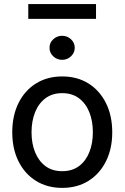

<svg xmlns="http://www.w3.org/2000/svg" viewBox="-20 -916 615 948"><path d="M287.1 11.7Q213.4 11.7 157.7 -22.9Q102.1 -57.6 71.3 -119.6Q40.5 -181.6 40.5 -262.7Q40.5 -344.7 71.3 -407Q102.1 -469.2 157.7 -503.9Q213.4 -538.6 287.1 -538.6Q361.3 -538.6 416.7 -503.9Q472.2 -469.2 503.2 -407Q534.2 -344.7 534.2 -262.7Q534.2 -181.6 503.2 -119.6Q472.2 -57.6 416.7 -22.9Q361.3 11.7 287.1 11.7ZM287.1 -70.8Q336.4 -70.8 370.1 -95.9Q403.8 -121.1 421.1 -164.6Q438.5 -208 438.5 -262.7Q438.5 -318.4 421.1 -361.8Q403.8 -405.3 370.1 -430.7Q336.4 -456.1 287.1 -456.1Q238.3 -456.1 204.6 -430.9Q170.9 -405.8 153.3 -362.1Q135.7 -318.4 135.7 -262.7Q135.7 -207.5 153.3 -164.3Q170.9 -121.1 204.3 -95.9Q237.8 -70.8 287.1 -70.8ZM286.6 -620.6Q261.2 -620.6 242.7 -638.2Q224.1 -655.8 224.6 -680.2Q224.1 -704.6 242.7 -721.9Q261.2 -739.3 286.6 -739.3Q312.5 -739.3 330.8 -721.9Q349.1 -704.6 349.1 -680.2Q349.1 -655.8 330.8 -638.2Q312.5 -620.6 286.6 -620.6ZM454.1 -896V-822.8H119.6V-896Z"/></svg>

Font: Inter Cardless Tabular
Style: Regular
Weight: 400
Designer: Rasmus Andersson
Foundry: rsms
Version: Version 4.000;git-4fc901f